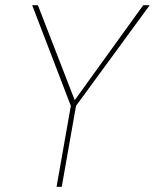

<svg xmlns="http://www.w3.org/2000/svg" viewBox="-20 -720 597 740"><path d="M198 0 253 -312 104 -700H126L268 -334L532 -700H557L273 -312L218 0Z"/></svg>

Font: DM Sans Thin
Style: Italic
Weight: 250
Italic angle: -10°
Designer: Colophon Foundry, Jonny Pinhorn
Foundry: Colophon Foundry
Version: Version 4.004;gftools[0.9.30]